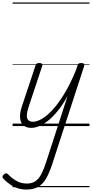

<svg xmlns="http://www.w3.org/2000/svg" viewBox="-103 -1030 751 1569"><path d="M152 15Q116 15 91.5 -3.5Q67 -22 61.5 -61.5Q56 -101 77 -164L187 -494Q191 -506 197.5 -510.5Q204 -515 217 -515Q234 -515 240 -509Q246 -503 242 -491L132 -160Q118 -119 116.5 -91Q115 -63 127.5 -49Q140 -35 166 -35Q197 -35 238 -58Q279 -81 325.5 -131Q372 -181 421 -261Q470 -341 518 -457L530 -494Q534 -506 540.5 -510.5Q547 -515 560 -515Q579 -515 583.5 -507.5Q588 -500 584 -488L328 298Q304 375 276.5 424Q249 473 210.5 496Q172 519 111 519Q75 519 42.5 508.5Q10 498 -18.5 478.5Q-47 459 -72 434Q-81 425 -82.5 416Q-84 407 -72 396Q-61 386 -54 386Q-47 386 -38 394Q-3 429 34 449.5Q71 470 116 470Q158 470 186 451Q214 432 234.5 393Q255 354 274 295L449 -245Q410 -174 369.5 -124.5Q329 -75 290.5 -44Q252 -13 217 1Q182 15 152 15ZM0 490H628V500H0ZM0 -20H628V0H0ZM0 -505H628V-500H0ZM0 -1010H628V-1000H0Z"/></svg>

Font: Playwrite NZ Guides
Style: Regular
Weight: 400
Designer: Veronika Burian, José Scaglione
Foundry: TypeTogether
Version: Version 1.003